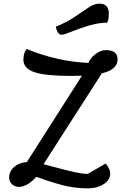

<svg xmlns="http://www.w3.org/2000/svg" viewBox="-20 -1000 678 1050"><path d="M317 -810Q294 -810 285 -854Q343 -877 391 -909.5Q439 -942 467.5 -961Q496 -980 524 -980Q575 -980 575 -925Q575 -892 566 -876Q519 -876 464.5 -859.5Q410 -843 370 -826.5Q330 -810 317 -810ZM460 30Q402 30 344.5 18Q287 6 179 -33Q128 22 84 22Q61 22 45.5 7.5Q30 -7 30 -29Q30 -63 57 -86.5Q84 -110 127 -114L428 -586Q409 -585 365 -585Q227 -585 167.5 -605.5Q108 -626 108 -673Q108 -712 126 -732Q295 -663 463 -656Q476 -685 504 -705.5Q532 -726 558 -726Q623 -726 623 -676Q623 -619 537 -599L218 -102Q243 -96 298 -81Q353 -66 393 -57.5Q433 -49 460 -49L558 -106Q583 -73 583 -52Q583 -17 547.5 6.5Q512 30 460 30Z"/></svg>

Font: Lemonada Light
Style: Regular
Weight: 300
Designer: Mohamed Gaber (Arabic), Eduardo Tunni (Latin)
Foundry: Kief Type Foundry
Version: Version 4.004